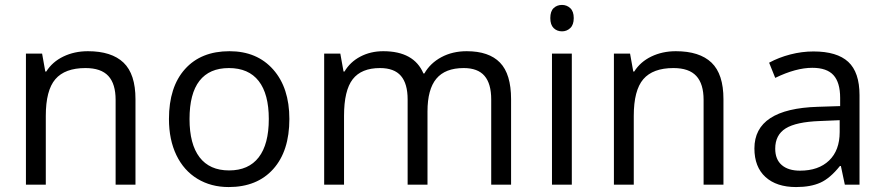

<svg xmlns="http://www.w3.org/2000/svg" viewBox="-20 -754 3611 784"><path d="M452.1 0V-346.2Q452.1 -411.6 422.4 -443.8Q392.6 -476.1 329.1 -476.1Q245.1 -476.1 206.1 -430.7Q167 -385.3 167 -280.8V0H85.9V-535.2H151.9L165 -461.9H168.9Q193.8 -501.5 238.8 -523.2Q283.7 -544.9 338.9 -544.9Q435.5 -544.9 484.4 -498.3Q533.2 -451.7 533.2 -349.1V0Z M1161.6 -268.1Q1161.6 -137.2 1095.7 -63.7Q1029.8 9.8 913.6 9.8Q841.8 9.8 786.1 -23.9Q730.5 -57.6 700.2 -120.6Q669.9 -183.6 669.9 -268.1Q669.9 -398.9 735.4 -471.9Q800.8 -544.9 917 -544.9Q1029.3 -544.9 1095.5 -470.2Q1161.6 -395.5 1161.6 -268.1ZM753.9 -268.1Q753.9 -165.5 794.9 -111.8Q835.9 -58.1 915.5 -58.1Q995.1 -58.1 1036.4 -111.6Q1077.6 -165 1077.6 -268.1Q1077.6 -370.1 1036.4 -423.1Q995.1 -476.1 914.6 -476.1Q835 -476.1 794.4 -423.8Q753.9 -371.6 753.9 -268.1Z M1985.8 0V-348.1Q1985.8 -412.1 1958.5 -444.1Q1931.2 -476.1 1873.5 -476.1Q1797.9 -476.1 1761.7 -432.6Q1725.6 -389.2 1725.6 -298.8V0H1644.5V-348.1Q1644.5 -412.1 1617.2 -444.1Q1589.8 -476.1 1531.7 -476.1Q1455.6 -476.1 1420.2 -430.4Q1384.8 -384.8 1384.8 -280.8V0H1303.7V-535.2H1369.6L1382.8 -461.9H1386.7Q1409.7 -501 1451.4 -522.9Q1493.2 -544.9 1544.9 -544.9Q1670.4 -544.9 1709 -454.1H1712.9Q1736.8 -496.1 1782.2 -520.5Q1827.6 -544.9 1885.7 -544.9Q1976.6 -544.9 2021.7 -498.3Q2066.9 -451.7 2066.9 -349.1V0Z M2314.9 0H2233.9V-535.2H2314.9ZM2227.1 -680.2Q2227.1 -708 2240.7 -720.9Q2254.4 -733.9 2274.9 -733.9Q2294.4 -733.9 2308.6 -720.7Q2322.8 -707.5 2322.8 -680.2Q2322.8 -652.8 2308.6 -639.4Q2294.4 -626 2274.9 -626Q2254.4 -626 2240.7 -639.4Q2227.1 -652.8 2227.1 -680.2Z M2853 0V-346.2Q2853 -411.6 2823.2 -443.8Q2793.5 -476.1 2730 -476.1Q2646 -476.1 2606.9 -430.7Q2567.9 -385.3 2567.9 -280.8V0H2486.8V-535.2H2552.7L2565.9 -461.9H2569.8Q2594.7 -501.5 2639.6 -523.2Q2684.6 -544.9 2739.7 -544.9Q2836.4 -544.9 2885.3 -498.3Q2934.1 -451.7 2934.1 -349.1V0Z M3429.7 0 3413.6 -76.2H3409.7Q3369.6 -25.9 3329.8 -8.1Q3290 9.8 3230.5 9.8Q3150.9 9.8 3105.7 -31.2Q3060.5 -72.3 3060.5 -147.9Q3060.5 -310.1 3319.8 -317.9L3410.6 -320.8V-354Q3410.6 -417 3383.5 -447Q3356.4 -477.1 3296.9 -477.1Q3230 -477.1 3145.5 -436L3120.6 -498Q3160.2 -519.5 3207.3 -531.7Q3254.4 -543.9 3301.8 -543.9Q3397.5 -543.9 3443.6 -501.5Q3489.7 -459 3489.7 -365.2V0ZM3246.6 -57.1Q3322.3 -57.1 3365.5 -98.6Q3408.7 -140.1 3408.7 -214.8V-263.2L3327.6 -259.8Q3231 -256.3 3188.2 -229.7Q3145.5 -203.1 3145.5 -147Q3145.5 -103 3172.1 -80.1Q3198.7 -57.1 3246.6 -57.1Z"/></svg>

Font: f05545470
Style: Regular
Weight: 400
Foundry: Ascender Corporation
Version: Version 1.10